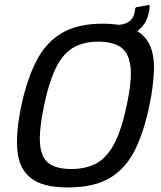

<svg xmlns="http://www.w3.org/2000/svg" viewBox="-20 -776 671 802"><path d="M69 -335Q93 -445 132 -521.5Q171 -598 237.5 -637.5Q304 -677 408 -677Q490 -677 537.5 -654.5Q585 -632 605 -589Q625 -546 623 -482Q621 -418 604 -335Q581 -224 543 -148Q505 -72 438.5 -32.5Q372 7 263 7Q158 7 108.5 -32.5Q59 -72 52.5 -148Q46 -224 69 -335ZM164 -335Q142 -230 147.5 -172.5Q153 -115 185.5 -92.5Q218 -70 278 -70Q337 -70 380.5 -92.5Q424 -115 455.5 -172.5Q487 -230 509 -335Q532 -440 525 -498Q518 -556 484 -579Q450 -602 391 -602Q331 -602 288.5 -578.5Q246 -555 216 -497.5Q186 -440 164 -335ZM600 -755Q605 -757 605 -751Q605 -743 604 -735.5Q603 -728 601 -721Q594 -688 574.5 -665.5Q555 -643 526.5 -631.5Q498 -620 462 -618Q457 -618 458 -623L468 -667Q469 -672 473 -672Q502 -674 519.5 -686Q537 -698 542 -723Q543 -727 543.5 -731.5Q544 -736 545 -740Q545 -744 550 -746Z"/></svg>

Font: Glory Medium
Style: Italic
Weight: 500
Italic angle: -12°
Version: Version 1.011